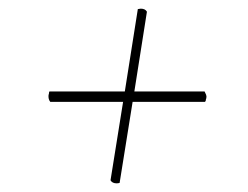

<svg xmlns="http://www.w3.org/2000/svg" viewBox="-20 -512 572 443"><path d="M249 -89Q239 -89 235 -96L264 -277H96Q91 -283 92 -293Q93 -295 93 -297Q93 -299 94 -301H268L298 -491Q299 -491 301 -491.5Q303 -492 305 -492Q315 -492 319 -485L290 -301H452Q454 -297 455.5 -293.5Q457 -290 456 -285Q455 -284 455 -281.5Q455 -279 453 -277H286L256 -90Q253 -89 249 -89Z"/></svg>

Font: Petrona Thin
Style: Italic
Weight: 100
Italic angle: -9°
Designer: Ringo R. Seeber
Foundry: Ringo R. Seeber
Version: Version 2.001; ttfautohint (v1.8.3)